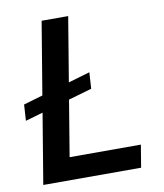

<svg xmlns="http://www.w3.org/2000/svg" viewBox="-82 -794 738 862"><g transform="rotate(-10 287.0 -363.5)"><path d="M337 -462.4 238.6 -433.6 287.3 -727.3H166.2L111.2 -396.3L23.4 -370.7L18.8 -297.2L98.7 -320.3L45.5 0H491.5L508.5 -102.3H183.6L225.9 -357.2L332.4 -388.1Z"/></g></svg>

Font: Magic Ui Pro Semi Bold
Style: Italic
Weight: 600
Italic angle: -9.39999°
Designer: Stefan Endress, Andreas Faust
Version: Version 1.000;FEAKit 1.0